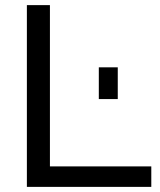

<svg xmlns="http://www.w3.org/2000/svg" viewBox="-20 -730 624 750"><path d="M85 0V-710H175V-80H571V0ZM366 -343V-467H440V-343Z"/></svg>

Font: IngvarSans
Style: Regular
Weight: 500
Version: Version 3.000